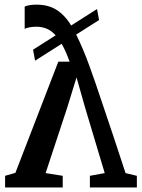

<svg xmlns="http://www.w3.org/2000/svg" viewBox="-20 -828 626 848"><path d="M141 -807.5Q198 -807.5 236.2 -780.2Q274.5 -753 303.5 -700Q332.5 -647 362.5 -570Q366 -561 376.2 -533.2Q386.5 -505.5 401.8 -460.8Q417 -416 437.2 -356Q457.5 -296 482.2 -222.2Q507 -148.5 534.5 -63.5L584.5 -51.5V0H377V-51.5L442.5 -63.5L356.5 -350.5L318 -486L276.5 -351.5L181.5 -63.5L257 -51.5V0H2.5V-51.5L48 -64.5L237.5 -555.5H287.5Q271 -601.5 254 -631.5Q237 -661.5 219.2 -678.8Q201.5 -696 181.8 -703Q162 -710 140.5 -710Q124.5 -710 110 -707.2Q95.5 -704.5 89 -700.5V-799Q97 -803 110.8 -805.2Q124.5 -807.5 141 -807.5ZM408.5 -788 417.5 -739.5 135 -560 126 -608.5Z"/></svg>

Font: Merriweather SemiBold
Style: Regular
Weight: 600
Version: Version 2.100